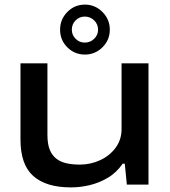

<svg xmlns="http://www.w3.org/2000/svg" viewBox="-20 -802 738 834"><path d="M288 12Q180 12 124.5 -37.5Q69 -87 69 -195V-527H186V-216Q186 -177 196 -152Q206 -127 225 -112.5Q244 -98 270 -92.5Q296 -87 327 -87Q373 -87 414.5 -106Q456 -125 482 -160Q508 -195 508 -241V-527H625V0H531L522 -91H513Q485 -51 447 -29Q409 -7 368.5 2.5Q328 12 288 12ZM349 -565Q304 -565 272.5 -596.5Q241 -628 241 -673Q241 -718 272.5 -750Q304 -782 349 -782Q393 -782 425 -750Q457 -718 457 -673Q457 -628 425 -596.5Q393 -565 349 -565ZM348 -617Q372 -617 389 -633.5Q406 -650 406 -673Q406 -697 389 -713.5Q372 -730 348 -730Q325 -730 308.5 -713.5Q292 -697 292 -673Q292 -650 308.5 -633.5Q325 -617 348 -617Z"/></svg>

Font: Archivo Expanded Medium
Style: Regular
Weight: 500
Width: 7
Designer: Hector Gatti
Foundry: Omnibus-Type
Version: Version 2.001